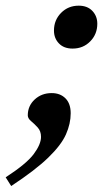

<svg xmlns="http://www.w3.org/2000/svg" viewBox="-84 -458 368 660"><path d="M186.5 -438.5Q216.5 -438.5 233.5 -420.5Q250.5 -402.5 250.5 -376.5Q250.5 -340.5 226.2 -315.8Q202 -291 165.5 -291Q135.5 -291 118.5 -308.8Q101.5 -326.5 101.5 -353Q101.5 -389 126 -413.8Q150.5 -438.5 186.5 -438.5ZM-64.5 151.5Q6.5 105.5 31.8 71.8Q57 38 57 12.5Q57 -7 45.8 -19.5Q34.5 -32 23 -41.5Q11.5 -51 11.5 -61.5Q11.5 -94 35.2 -116Q59 -138 93.5 -138Q123 -138 141 -120Q159 -102 159 -68.5Q159 -33 142.8 3.8Q126.5 40.5 82.2 83.5Q38 126.5 -45.5 181.5Z"/></svg>

Font: Newsreader 16pt SemiBold
Style: Italic
Weight: 600
Italic angle: -17°
Designer: Hugues Gentile
Foundry: Production Type
Version: Version 1.003; ttfautohint (v1.8.3)